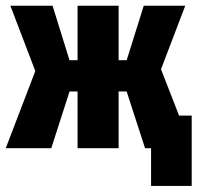

<svg xmlns="http://www.w3.org/2000/svg" viewBox="-25 -504 676 653"><path d="M468.3 0H613.8L613.3 -35.6L499 -329.1L392.6 -233.4ZM378.4 -484.4H238.8V0H378.4ZM308.6 -299.3V-192.9H493.7L605 -484.4H463.9L405.8 -299.3ZM476.6 -110.8V0H488.8V128.4H627V-110.8ZM149.4 0 224.6 -233.4 120.6 -329.1 -5.4 0ZM308.6 -299.3H211.4L153.8 -484.4H10.3L121.6 -192.9H308.6Z"/></svg>

Font: Roboto Flex
Style: wght 700 wdth 25 opsz 34 GRAD 0.00 slnt 0.00 XTRA 468 XOPQ 96 YOPQ 79 YTLC 514 YTUC 712 YTAS 750 YTDE -203.00 YTFI 738
Weight: 700
Width: 1
Designer: Berlow after Robertson
Foundry: Google
Version: Version 3.100